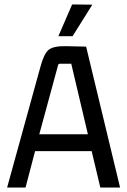

<svg xmlns="http://www.w3.org/2000/svg" viewBox="-20 -845 571 865"><path d="M243 -682 305 -825 396 -824 307 -682ZM521 0H432L393 -164H138L95 0H12L161 -540Q177 -601 198 -619.5Q219 -638 276 -637L368 -635ZM241 -549 157 -240H376L301 -558H251Q242 -558 241 -549Z"/></svg>

Font: Gemunu Libre Medium
Style: Regular
Weight: 500
Designer: Puspanada Ekanayake, Sola Matas, Pathum Egodawatta, Kosala Senevirathne
Foundry: mooniak
Version: Version 1.100